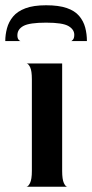

<svg xmlns="http://www.w3.org/2000/svg" viewBox="-55 -709 350 729"><path d="M45 0Q52 0 59 -14Q66 -28 66 -60V-408Q66 -440 59.5 -453.5Q53 -467 46 -468H181V-60Q181 -28 187.5 -14Q194 0 201 0ZM120 -689Q72 -689 41.5 -677.5Q11 -666 -5.5 -646Q-22 -626 -28.5 -601.5Q-35 -577 -35 -553H24Q20 -553 15.5 -558.5Q11 -564 11 -575Q11 -598 34 -610.5Q57 -623 120 -623Q183 -623 205 -610Q227 -597 227 -577Q227 -565 222.5 -559Q218 -553 214 -553H275Q275 -580 268.5 -604.5Q262 -629 245.5 -648.5Q229 -668 198.5 -678.5Q168 -689 120 -689Z"/></svg>

Font: Red Rose Medium
Style: Regular
Weight: 500
Designer: Jaikishan Patel
Version: Version 2.000